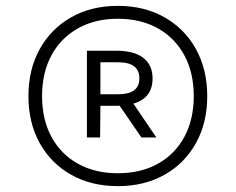

<svg xmlns="http://www.w3.org/2000/svg" viewBox="-20 -769 804 655"><path d="M382 -134Q291.5 -134 222.8 -172.8Q154 -211.5 115.5 -280.8Q77 -350 77 -441Q77 -532 115.5 -601.5Q154 -671 222.8 -710Q291.5 -749 382 -749Q472.5 -749 541.2 -710Q610 -671 648.5 -601.5Q687 -532 687 -441Q687 -350 648.5 -280.8Q610 -211.5 541.2 -172.8Q472.5 -134 382 -134ZM382 -178Q460.5 -178 518.8 -210.5Q577 -243 609 -302.2Q641 -361.5 641 -441Q641 -521 609 -580.2Q577 -639.5 518.8 -672.2Q460.5 -705 382 -705Q304 -705 245.8 -672.2Q187.5 -639.5 155.5 -580.2Q123.5 -521 123.5 -441Q123.5 -361.5 155.5 -302.2Q187.5 -243 245.8 -210.5Q304 -178 382 -178ZM276.5 -300V-596H376Q437.5 -596 469 -571.5Q500.5 -547 500.5 -501.5Q500.5 -434.5 435 -415.5L513.5 -300H462.5L388 -408.5Q382 -408 376 -408H322.5L321.5 -300ZM322.5 -447.5H383.5Q455.5 -447.5 455.5 -501.5Q455.5 -556.5 383.5 -556.5H322.5Z"/></svg>

Font: Encode Sans Semi Expanded
Style: Regular
Weight: 400
Width: 6
Designer: Multiple Designers
Foundry: Impallari Type
Version: Version 3.000; ttfautohint (v1.8.3) -l 8 -r 50 -G 200 -x 14 